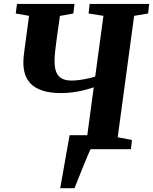

<svg xmlns="http://www.w3.org/2000/svg" viewBox="-20 -763 783 982"><path d="M288 199.5Q294.5 164.5 301.5 123.5Q308.5 82.5 315.5 43Q322.5 3.5 328 -27Q333.5 -57.5 336 -71.5H457.5L443 0Q438.5 9 427.5 35Q416.5 61 403.5 93.5Q390.5 126 378.8 155Q367 184 361 199.5ZM329 0 335.5 -47.5 425 -61 459.5 -316.5Q434.5 -308 407.2 -301.2Q380 -294.5 351.5 -290.8Q323 -287 292.5 -287Q234.5 -287 196.8 -299.8Q159 -312.5 137.8 -334.2Q116.5 -356 108 -383.8Q99.5 -411.5 99.5 -441Q99.5 -457.5 101.2 -475.2Q103 -493 105 -506.5L128.5 -682L60.5 -694L67 -743H361L355 -694L286.5 -681.5L271.5 -575.5Q266.5 -541.5 262.8 -508Q259 -474.5 259 -449Q259 -415.5 268 -393.8Q277 -372 296.2 -361.5Q315.5 -351 346 -351Q365 -351 387.2 -354Q409.5 -357 430.5 -361.8Q451.5 -366.5 467 -371.5L509 -682L433 -694L438.5 -743H743L737.5 -694L666 -682L582 -61L655 -47L649.5 0Z"/></svg>

Font: Merriweather 28pt ExtraBold
Style: Italic
Weight: 800
Italic angle: -7.8°
Version: Version 2.101